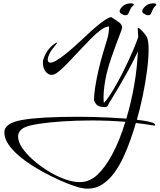

<svg xmlns="http://www.w3.org/2000/svg" viewBox="-20 -875 953 1146"><path d="M504 251Q491 251 477 249Q463 247 448 243Q420 235 377 218Q334 201 284 176Q234 151 185 121Q136 91 95.5 57Q55 23 30.5 -13Q6 -49 6 -85Q6 -141 114.5 -159.5Q223 -178 449 -178Q480 -178 527.5 -177Q575 -176 629 -173.5Q683 -171 734 -167Q763 -263 781 -367Q799 -471 803 -568Q776 -510 746 -455.5Q716 -401 689.5 -356Q663 -311 645 -282.5Q627 -254 625 -248Q623 -241 617 -238.5Q611 -236 603 -236Q567 -236 554 -253Q541 -270 541 -281Q541 -307 548 -353.5Q555 -400 567.5 -454.5Q580 -509 595 -559Q606 -597 618.5 -636.5Q631 -676 631 -717Q610 -717 581.5 -696Q553 -675 520.5 -642Q488 -609 454 -572.5Q420 -536 388.5 -503Q357 -470 331.5 -449Q306 -428 289 -428Q267 -428 251.5 -449Q236 -470 236 -503Q236 -524 255.5 -559Q275 -594 312 -618Q317 -621 319 -621Q321 -621 321 -620Q321 -617 309 -603Q287 -578 276 -555.5Q265 -533 265 -519Q265 -501 281 -501Q295 -501 317.5 -514.5Q340 -528 366 -548.5Q392 -569 417.5 -591.5Q443 -614 462 -632Q481 -650 489 -657Q519 -686 549.5 -712Q580 -738 605.5 -755Q631 -772 644 -773Q674 -754 691.5 -741Q709 -728 709 -708Q709 -704 690.5 -656.5Q672 -609 643 -526Q619 -456 608.5 -396.5Q598 -337 598 -293Q598 -284 598.5 -276Q599 -268 600 -260Q615 -275 636.5 -308Q658 -341 682 -384.5Q706 -428 729.5 -476.5Q753 -525 772.5 -570.5Q792 -616 805 -653L802 -708Q802 -709 803 -709Q810 -709 822 -697Q834 -685 845 -671Q856 -657 858 -651Q867 -627 867 -579Q867 -526 857.5 -453Q848 -380 832 -303Q816 -226 797 -160Q844 -155 875 -147.5Q906 -140 906 -129Q906 -125 900 -125Q899 -125 898.5 -125.5Q898 -126 896 -126Q845 -135 791 -141Q778 -96 759.5 -43Q741 10 717 62Q693 114 662 156.5Q631 199 591.5 225Q552 251 504 251ZM456 212Q514 212 560.5 169Q607 126 649 48Q695 -37 728 -148Q679 -152 629 -154Q579 -156 528 -156Q436 -156 353 -150.5Q270 -145 209.5 -135.5Q149 -126 124 -113Q88 -94 88 -59Q88 -29 112.5 7.5Q137 44 178 80Q219 116 267.5 146Q316 176 365.5 194Q415 212 456 212ZM864 -784Q853 -784 838 -794Q829 -799 829 -809Q829 -820 847 -837.5Q865 -855 896 -855Q913 -855 913 -848Q913 -843 907 -839Q896 -829 891 -816Q886 -803 881 -793.5Q876 -784 864 -784ZM729 -784Q718 -784 703 -794Q694 -799 694 -809Q694 -820 712.5 -837.5Q731 -855 761 -855Q778 -855 778 -848Q778 -843 772 -839Q761 -829 756 -816Q751 -803 746 -793.5Q741 -784 729 -784Z"/></svg>

Font: Comforter
Style: Regular
Weight: 400
Designer: Robert E. Leuschke
Foundry: Robert E. Leuschke
Version: Version 1.013; ttfautohint (v1.8.3)